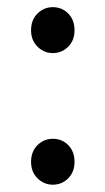

<svg xmlns="http://www.w3.org/2000/svg" viewBox="-20 -494 289 526"><path d="M124.6 -348.6Q100.6 -348.6 82.8 -366.1Q65.1 -383.6 65.1 -410.8Q65.1 -439.7 82.8 -457Q100.6 -474.4 124.6 -474.4Q149.6 -474.4 166.9 -457Q184.2 -439.7 184.2 -410.8Q184.2 -383.6 166.9 -366.1Q149.6 -348.6 124.6 -348.6ZM124.6 12Q100.6 12 82.8 -5.5Q65.1 -23.1 65.1 -50.3Q65.1 -79.1 82.8 -96.5Q100.6 -113.8 124.6 -113.8Q149.6 -113.8 166.9 -96.5Q184.2 -79.1 184.2 -50.3Q184.2 -23.1 166.9 -5.5Q149.6 12 124.6 12Z"/></svg>

Font: Source Sans Variable
Style: Regular
Weight: 200
Designer: Paul D. Hunt
Foundry: Adobe Systems Incorporated
Version: Version 3.006;hotconv 1.0.111;makeotfexe 2.5.65597